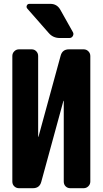

<svg xmlns="http://www.w3.org/2000/svg" viewBox="-20 -990 540 1010"><path d="M245.1 -969.7Q279.3 -969.7 296.9 -939.5L363.3 -821.3Q369.1 -811.5 363.3 -800.8Q357.4 -790 344.7 -790H294.9Q258.8 -790 236.3 -816.4L124 -944.3Q117.2 -952.1 121.1 -960.9Q125 -969.7 134.8 -969.7ZM419.9 -730.5Q434.6 -730.5 444.8 -720.2Q455.1 -710 455.1 -695.3V-35.2Q455.1 -20.5 444.8 -10.3Q434.6 0 419.9 0H349.6Q335 0 325.2 -9.8Q315.4 -19.5 315.4 -35.2V-459Q315.4 -460 314.5 -460Q313.5 -460 313.5 -459L197.3 -34.2Q188.5 0 153.3 0H80.1Q65.4 0 55.2 -9.8Q44.9 -19.5 44.9 -35.2V-695.3Q44.9 -710 55.2 -720.2Q65.4 -730.5 80.1 -730.5H146.5Q161.1 -730.5 170.9 -720.2Q180.7 -710 180.7 -695.3V-271.5Q180.7 -270.5 181.6 -270Q182.6 -269.5 182.6 -271.5L298.8 -696.3Q307.6 -730.5 342.8 -730.5Z"/></svg>

Font: Rounded-L Mgen+ 1m bold
Style: Bold
Weight: 700
Designer: [Source Han Sans]
Ryoko NISHIZUKA  (kana & ideographs); Paul D. Hunt (Latin, Greek & Cyrillic); Wenlong ZHANG  (bopomofo
Version: Version 1.059.20150602